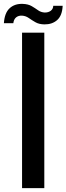

<svg xmlns="http://www.w3.org/2000/svg" viewBox="-58 -968 342 988"><path d="M55.5 0V-800H170V0ZM216 -938H264.5Q262 -887.5 236.2 -864.8Q210.5 -842 170 -842.5Q142.5 -843 124 -853.8Q105.5 -864.5 89.8 -875.5Q74 -886.5 55 -887.5Q37.5 -888.5 25.2 -878.8Q13 -869 10.5 -848.5H-38Q-34.5 -901.5 -8.5 -925.5Q17.5 -949.5 59 -948Q87.5 -947 105.5 -936.2Q123.5 -925.5 138.2 -915Q153 -904.5 172.5 -903.5Q191.5 -903.5 203.5 -912.8Q215.5 -922 216 -938Z"/></svg>

Font: Big Shoulders Stencil Text
Style: Bold
Weight: 700
Designer: Patric King
Foundry: XO Type Co
Version: Version 1.000